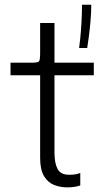

<svg xmlns="http://www.w3.org/2000/svg" viewBox="-20 -802 452 830"><path d="M271 8Q240.5 8 213.8 -2.5Q187 -13 170.2 -40.8Q153.5 -68.5 153.5 -120V-476.5H25.5V-531H117.5Q144 -531 148.8 -537Q153.5 -543 153.5 -573V-702.5H215.5V-531H385.5V-476.5H215.5V-142.5Q215.5 -97 228.8 -71.8Q242 -46.5 279 -46.5Q310 -46.5 327 -54.5V-0.5Q318.5 3 303.5 5.5Q288.5 8 271 8ZM374.5 -781.5Q374.5 -746 371 -707.2Q367.5 -668.5 363.2 -637.5Q359 -606.5 357 -594.5H322Q324 -607 327 -636.8Q330 -666.5 332.2 -705Q334.5 -743.5 334.5 -781.5Z"/></svg>

Font: Epilogue Light
Style: Regular
Weight: 300
Designer: Tyler Finck
Foundry: Etcetera Type Co
Version: Version 2.111; ttfautohint (v1.8.3)